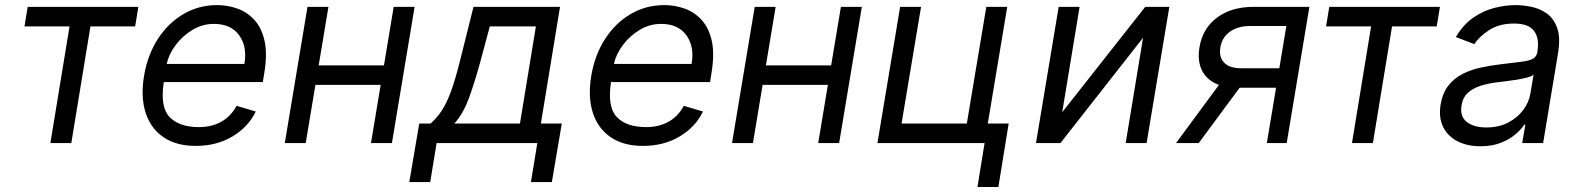

<svg xmlns="http://www.w3.org/2000/svg" viewBox="-20 -573 6323 769"><path d="M78.1 -467.3 90.9 -545.5H534.1L521.3 -467.3H342.3L265.6 0H181.8L258.5 -467.3Z M764.2 11.4Q685.7 11.4 634.6 -23.6Q583.5 -58.6 563.2 -121.6Q543 -184.7 556.8 -268.5Q570.7 -352.3 611.9 -416.4Q653.1 -480.5 714.5 -516.5Q775.9 -552.6 849.4 -552.6Q892 -552.6 931.5 -538.4Q970.9 -524.1 999.6 -492.4Q1028.4 -460.6 1039.8 -408.4Q1051.1 -356.2 1038.4 -279.8L1032.7 -244.3H636Q620.7 -144.2 659.4 -104Q698.2 -63.9 777 -63.9Q827.4 -63.9 865.9 -85.2Q904.5 -106.5 927.6 -149.1L1004.3 -126.4Q974.8 -64.6 911.2 -26.6Q847.7 11.4 764.2 11.4ZM647.7 -316.8H958.8Q970.9 -386 938 -431.6Q905.2 -477.3 836.6 -477.3Q790.8 -477.3 750.9 -453.3Q710.9 -429.3 683.4 -392.4Q655.9 -355.5 647.7 -316.8Z M1295.5 -545.5 1256.4 -311.1H1517.8L1556.8 -545.5H1640.6L1549.7 0H1465.9L1504.6 -233H1243.3L1204.5 0H1120.7L1211.6 -545.5Z M1619.3 156.2 1659.1 -78.1H1704.5Q1730.1 -101.2 1749.5 -130.3Q1768.8 -159.4 1786 -206.3Q1803.3 -253.2 1822.4 -329.5L1876.4 -545.5H2223L2146.3 -78.1H2230.1L2190.3 156.2H2106.5L2132.1 0H1728.7L1703.1 156.2ZM1799.7 -78.1H2062.5L2126.4 -467.3H1941.8L1904.8 -329.5Q1881.7 -244 1858.1 -180Q1834.5 -116.1 1799.7 -78.1Z M2555.4 11.4Q2476.9 11.4 2425.8 -23.6Q2374.6 -58.6 2354.4 -121.6Q2334.2 -184.7 2348 -268.5Q2361.9 -352.3 2403.1 -416.4Q2444.2 -480.5 2505.7 -516.5Q2567.1 -552.6 2640.6 -552.6Q2683.2 -552.6 2722.7 -538.4Q2762.1 -524.1 2790.8 -492.4Q2819.6 -460.6 2831 -408.4Q2842.3 -356.2 2829.5 -279.8L2823.9 -244.3H2427.2Q2411.9 -144.2 2450.6 -104Q2489.3 -63.9 2568.2 -63.9Q2618.6 -63.9 2657.1 -85.2Q2695.7 -106.5 2718.8 -149.1L2795.5 -126.4Q2766 -64.6 2702.4 -26.6Q2638.8 11.4 2555.4 11.4ZM2438.9 -316.8H2750Q2762.1 -386 2729.2 -431.6Q2696.4 -477.3 2627.8 -477.3Q2582 -477.3 2542.1 -453.3Q2502.1 -429.3 2474.6 -392.4Q2447.1 -355.5 2438.9 -316.8Z M3086.6 -545.5 3047.6 -311.1H3308.9L3348 -545.5H3431.8L3340.9 0H3257.1L3295.8 -233H3034.4L2995.7 0H2911.9L3002.8 -545.5Z M4014.2 -545.5 3923.3 0H3494.3L3585.2 -545.5H3669L3590.9 -78.1H3852.3L3930.4 -545.5ZM4019.9 -78.1 3978.7 176.1H3894.9L3936.1 -78.1Z M4234.4 -123.6 4566.8 -545.5H4663.4L4572.4 0H4488.6L4558.2 -421.9L4227.3 0H4129.3L4220.2 -545.5H4304Z M5054 0 5090.9 -221.6H4945L4781.2 0H4690.3L4862.2 -233Q4816.1 -249.6 4795.5 -288.4Q4774.9 -327.1 4784.1 -383.5Q4796.5 -458.8 4854 -502.1Q4911.6 -545.5 5000 -545.5H5224.4L5133.5 0ZM5104 -299.7 5132.1 -468.8H4987.2Q4937.9 -468.8 4906.1 -446Q4874.3 -423.3 4867.9 -383.5Q4861.2 -344.5 4883 -322.1Q4904.8 -299.7 4948.9 -299.7Z M5291.2 -467.3 5304 -545.5H5747.2L5734.4 -467.3H5555.4L5478.7 0H5394.9L5471.6 -467.3Z M5909.1 12.8Q5857.2 12.8 5818.2 -6.9Q5779.1 -26.6 5760.3 -64.1Q5741.5 -101.6 5750 -154.8Q5758.2 -201.7 5781.6 -231Q5805 -260.3 5838.6 -277.2Q5872.2 -294 5911 -302.4Q5949.9 -310.7 5988.6 -315.3Q6039.1 -321.7 6070.7 -325.3Q6102.3 -328.8 6118.3 -337Q6134.2 -345.2 6137.8 -365.1V-367.9Q6146.3 -420.1 6123.9 -449.4Q6101.6 -478.7 6044 -478.7Q5984.4 -478.7 5944.2 -452.4Q5904.1 -426.1 5884.9 -396.3L5811.1 -424.7Q5840.2 -474.4 5880.7 -502.3Q5921.2 -530.2 5965.6 -541.4Q6009.9 -552.6 6051.1 -552.6Q6077.4 -552.6 6110.4 -546.3Q6143.5 -540.1 6172.4 -521Q6201.3 -501.8 6216.1 -463.1Q6230.8 -424.4 6220.2 -359.4L6160.5 0H6076.7L6089.5 -73.9H6085.2Q6073.9 -56.1 6050.6 -35.9Q6027.3 -15.6 5992 -1.4Q5956.7 12.8 5909.1 12.8ZM5933.2 -62.5Q5983 -62.5 6020.4 -82Q6057.9 -101.6 6080.8 -132.5Q6103.7 -163.4 6109.4 -197.4L6122.2 -274.1Q6115.8 -267.8 6096.9 -262.6Q6078.1 -257.5 6054.5 -253.7Q6030.9 -250 6008.7 -247.3Q5986.5 -244.7 5973 -242.9Q5939.6 -238.6 5909.6 -229.2Q5879.6 -219.8 5859.2 -201.2Q5838.8 -182.5 5833.8 -150.6Q5826.3 -106.9 5854.8 -84.7Q5883.2 -62.5 5933.2 -62.5Z"/></svg>

Font: Inter UI
Style: Italic
Weight: 400
Italic angle: -9.39999°
Designer: Rasmus Andersson
Foundry: rsms
Version: 3.2;8d6f07862